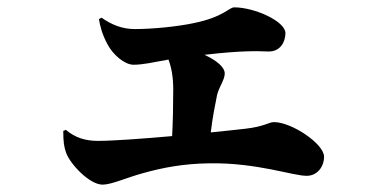

<svg xmlns="http://www.w3.org/2000/svg" viewBox="-20 -525 1040 522"><path d="M249 -473C252 -454 258 -431 272 -405C287 -376 319 -349 343 -349C368 -349 394 -355 438 -363C446 -342 451 -316 451 -282C451 -237 450 -194 448 -155C369 -148 288 -142 246 -142C213 -142 185 -150 159 -172L152 -169C152 -140 154 -125 160 -109C171 -79 223 -23 259 -23C283 -23 324 -42 368 -54C421 -69 478 -80 549 -81C679 -83 775 -47 814 -47C842 -47 861 -71 861 -99C861 -134 773 -193 725 -193C710 -193 700 -181 647 -175C628 -173 594 -169 553 -165C558 -206 564 -236 570 -266C575 -288 591 -308 591 -325C591 -343 568 -361 536 -376C639 -388 680 -386 709 -385C742 -384 756 -411 756 -435C756 -467 672 -505 617 -505C602 -505 589 -479 506 -462C463 -453 397 -446 346 -446C312 -446 283 -458 256 -477Z"/></svg>

Font: Noto Serif CJK JP Black
Style: Regular
Weight: 900
Designer: Ryoko NISHIZUKA 西塚涼子 (kana & ideographs); Frank Grießhammer (Latin, Greek & Cyrillic); Wenlong ZHANG 张文龙 (bopomofo); San
Foundry: Adobe Systems Incorporated
Version: Version 1.001;PS 1.001;hotconv 16.6.54;makeotf.lib2.5.65590